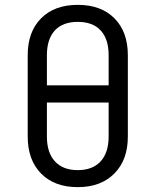

<svg xmlns="http://www.w3.org/2000/svg" viewBox="-20 -760 640 790"><path d="M300 10Q204 10 149 -46Q94 -102 94 -198V-533Q94 -629 149 -684.5Q204 -740 300 -740Q396 -740 451 -684.5Q506 -629 506 -533V-198Q506 -102 450.5 -46Q395 10 300 10ZM173 -409H427V-533Q427 -599 394.5 -634.5Q362 -670 300 -670Q238 -670 205.5 -634.5Q173 -599 173 -533ZM300 -60Q361 -60 394 -96Q427 -132 427 -198V-338H173V-198Q173 -132 206 -96Q239 -60 300 -60Z"/></svg>

Font: Pitagon Sans Mono Light
Style: Regular
Weight: 300
Monospace: yes
Designer: Travis Tran
Foundry: Pitagon
Version: Version 1.001; ttfautohint (v1.8.4.7-5d5b);gftools[0.9.26]